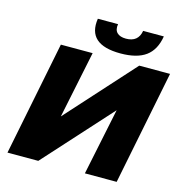

<svg xmlns="http://www.w3.org/2000/svg" viewBox="-127 -1022 1086 1138"><g transform="rotate(15 415.5 -452.5)"><path d="M21 0 161 -700H356L271 -289L642 -700H831L691 0H496L581 -410L210 0ZM515 -741Q308 -741 333 -905H457Q451 -870 469 -852Q487 -834 524 -834Q599 -834 611 -905H738Q724 -820 670 -780.5Q616 -741 515 -741Z"/></g></svg>

Font: Montserrat ExtraBold
Style: Italic
Weight: 800
Italic angle: -11.3°
Designer: Julieta Ulanovsky
Foundry: Julieta Ulanovsky
Version: Version 9.000; ttfautohint (v1.8.4.7-5d5b)